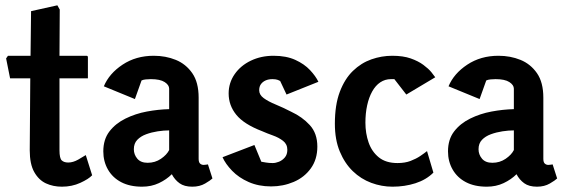

<svg xmlns="http://www.w3.org/2000/svg" viewBox="-20 -699 2137 723"><path d="M213 4Q180 4 153 -8.5Q126 -21 109 -51Q92 -81 92 -133L94 -404H18L3 -479L10 -489H95L97 -657L196 -679L205 -663L204 -489H306Q311 -489 311 -483V-404H204V-133Q204 -103 212.5 -95Q221 -87 237 -87Q255 -87 274.5 -98Q294 -109 303 -115L327 -39Q314 -25 282.5 -10.5Q251 4 213 4Z M515 4Q469 4 436.5 -13Q404 -30 386.5 -60.5Q369 -91 369 -129Q369 -174 392 -204Q415 -234 452.5 -252.5Q490 -271 533 -279Q576 -287 617 -288V-365Q617 -379 600 -390Q583 -401 548 -401Q539 -401 529 -400Q519 -399 513 -396L488 -326L371 -374Q391 -422 441.5 -455.5Q492 -489 559 -489Q604 -489 642 -473.5Q680 -458 704 -423.5Q728 -389 728 -331V-101Q728 -88 733.5 -83Q739 -78 747 -78Q752 -78 757 -79Q762 -80 763 -80L780 -27Q773 -20 752.5 -8Q732 4 704 4Q674 4 656 -9Q638 -22 627 -43Q607 -23 578.5 -9.5Q550 4 515 4ZM536 -86Q564 -86 586 -101Q608 -116 617 -134V-208Q597 -208 574 -204.5Q551 -201 530.5 -193.5Q510 -186 497 -172.5Q484 -159 484 -137Q484 -117 497 -101.5Q510 -86 536 -86Z M1001 3Q954 3 916.5 -13.5Q879 -30 854 -56Q829 -82 818 -107L938 -153L964 -90Q970 -89 981.5 -87Q993 -85 1007 -85Q1018 -85 1030.5 -90Q1043 -95 1052.5 -106Q1062 -117 1062 -135Q1062 -156 1046 -168.5Q1030 -181 1007.5 -189Q985 -197 967 -205Q899 -231 870 -266.5Q841 -302 841 -347Q841 -387 863.5 -419.5Q886 -452 924.5 -470.5Q963 -489 1010 -489Q1058 -489 1092 -473.5Q1126 -458 1147.5 -435Q1169 -412 1179 -391L1059 -343L1035 -394Q1034 -395 1026.5 -398Q1019 -401 1006 -401Q991 -401 980 -396Q969 -391 962.5 -382Q956 -373 956 -359Q956 -342 973 -329.5Q990 -317 1018 -305.5Q1046 -294 1077 -278Q1118 -259 1146.5 -228Q1175 -197 1175 -147Q1175 -99 1150.5 -65Q1126 -31 1086 -14Q1046 3 1001 3Z M1458 4Q1417 4 1378 -10.5Q1339 -25 1308.5 -54.5Q1278 -84 1259.5 -128.5Q1241 -173 1241 -233Q1241 -304 1259.5 -353Q1278 -402 1309 -432Q1340 -462 1378.5 -475.5Q1417 -489 1457 -489Q1498 -489 1526.5 -479Q1555 -469 1574.5 -454.5Q1594 -440 1604.5 -427Q1615 -414 1619 -408L1510 -343L1465 -401H1452Q1430 -401 1412 -389Q1394 -377 1381.5 -354.5Q1369 -332 1362.5 -302Q1356 -272 1356 -237Q1356 -197 1368 -162.5Q1380 -128 1406.5 -106.5Q1433 -85 1477 -85Q1505 -85 1526 -93Q1547 -101 1562.5 -111.5Q1578 -122 1588 -130L1612 -49Q1585 -22 1544.5 -9Q1504 4 1458 4Z M1813 4Q1767 4 1734.5 -13Q1702 -30 1684.5 -60.5Q1667 -91 1667 -129Q1667 -174 1690 -204Q1713 -234 1750.5 -252.5Q1788 -271 1831 -279Q1874 -287 1915 -288V-365Q1915 -379 1898 -390Q1881 -401 1846 -401Q1837 -401 1827 -400Q1817 -399 1811 -396L1786 -326L1669 -374Q1689 -422 1739.5 -455.5Q1790 -489 1857 -489Q1902 -489 1940 -473.5Q1978 -458 2002 -423.5Q2026 -389 2026 -331V-101Q2026 -88 2031.5 -83Q2037 -78 2045 -78Q2050 -78 2055 -79Q2060 -80 2061 -80L2078 -27Q2071 -20 2050.5 -8Q2030 4 2002 4Q1972 4 1954 -9Q1936 -22 1925 -43Q1905 -23 1876.5 -9.5Q1848 4 1813 4ZM1834 -86Q1862 -86 1884 -101Q1906 -116 1915 -134V-208Q1895 -208 1872 -204.5Q1849 -201 1828.5 -193.5Q1808 -186 1795 -172.5Q1782 -159 1782 -137Q1782 -117 1795 -101.5Q1808 -86 1834 -86Z"/></svg>

Font: Kreon SemiBold
Style: Regular
Weight: 600
Designer: Julia Petretta
Foundry: Julia Petretta and Eli Heuer
Version: Version 2.002